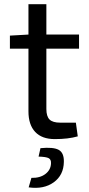

<svg xmlns="http://www.w3.org/2000/svg" viewBox="-20 -651 421 911"><path d="M200 -420V-134Q200 -99 215 -84Q230 -69 266 -69H340L349 -4Q304 9 240 9Q179 9 147 -25Q115 -59 115 -123V-420H27V-482L115 -487V-631H200V-487H355V-420ZM163 92 172 52Q233 46 258.5 60Q284 74 283 117Q282 180 235 214Q188 248 116 238L129 193Q170 194 195.5 174.5Q221 155 222 124Q223 106 211 99.5Q199 93 163 92Z"/></svg>

Font: Exo 2
Style: Regular
Weight: 400
Designer: Natanael Gama
Version: Version 1.001;PS 001.001;hotconv 1.0.70;makeotf.lib2.5.58329